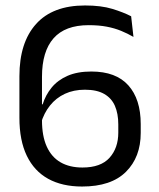

<svg xmlns="http://www.w3.org/2000/svg" viewBox="-20 -670 580 702"><path d="M280 12Q207.5 12 156.2 -16.2Q105 -44.5 78 -100.5Q51 -156.5 51 -239V-391.5Q51 -514.5 111.8 -582.2Q172.5 -650 291 -650Q350 -650 390.8 -637.5Q431.5 -625 459.5 -610.5L468 -535Q446.5 -547.5 422.8 -557.2Q399 -567 370.2 -572.5Q341.5 -578 304 -578Q218 -578 175.8 -530Q133.5 -482 133.5 -389V-230Q133.5 -172.5 151 -134Q168.5 -95.5 201.5 -76.5Q234.5 -57.5 281.5 -57.5Q348.5 -57.5 380.5 -93.2Q412.5 -129 412.5 -185V-215Q412.5 -254.5 400.2 -282.8Q388 -311 361 -326.5Q334 -342 290.5 -342Q249.5 -342 217.2 -327Q185 -312 162.8 -284.2Q140.5 -256.5 129.5 -218.5L121.5 -288.5H136Q146.5 -322.5 168.8 -349.8Q191 -377 227 -392.8Q263 -408.5 314 -408.5Q404 -408.5 449.2 -358Q494.5 -307.5 494.5 -216.5V-184Q494.5 -95.5 440.5 -41.8Q386.5 12 280 12Z"/></svg>

Font: Anek Gujarati
Style: Regular
Weight: 400
Designer: Mrunmayee Ghaisas (Gujarati), Yesha Goshar (Latin)
Foundry: Ek Type
Version: Version 1.003